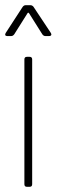

<svg xmlns="http://www.w3.org/2000/svg" viewBox="-31 -720 218 740"><path d="M63 -10V-491Q63 -501 73 -501H83Q93 -501 93 -491V-10Q93 0 83 0H73Q63 0 63 -10ZM-9 -593 56 -693Q61 -700 68 -700H86Q93 -700 98 -694L165 -593L167 -588Q167 -581 158 -581H144Q137 -581 132 -588L81 -669Q80 -671 78 -671Q76 -671 75 -669L24 -588Q19 -581 12 -581H-3Q-9 -581 -10.5 -584.5Q-12 -588 -9 -593Z"/></svg>

Font: Barlow Condensed Thin
Style: Regular
Weight: 250
Width: 3
Designer: Jeremy Tribby
Foundry: Tribby Type
Version: Version 1.408